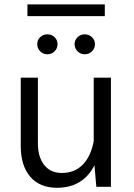

<svg xmlns="http://www.w3.org/2000/svg" viewBox="-20 -865 621 889"><path d="M465.3 -844.5H107V-790.3H465.3ZM152.4 -660.4Q152.4 -641.3 165.9 -627.5Q179.5 -613.7 199.3 -613.7Q219.4 -613.7 232.9 -627.5Q246.5 -641.3 246.5 -660.4Q246.5 -679.4 232.9 -692.7Q219.4 -706 199.3 -706Q179.5 -706 165.9 -692.7Q152.4 -679.4 152.4 -660.4ZM325.4 -660.4Q325.4 -641.3 339 -627.5Q352.5 -613.7 372.3 -613.7Q392.4 -613.7 406.1 -627.5Q419.7 -641.3 419.7 -660.4Q419.7 -679.4 406.1 -692.7Q392.4 -706 372.3 -706Q352.5 -706 339 -692.7Q325.4 -679.4 325.4 -660.4ZM493.6 -505.4H414V-139L426 0H493.6ZM76.1 -188.3Q76.1 -98.2 119.9 -46.8Q163.8 4.5 244.1 4.5Q328.2 4.5 379.9 -47.1Q431.6 -98.8 450 -200.9L414.3 -213.5Q401.3 -141.6 363.5 -102.9Q325.7 -64.2 266.6 -64.2Q214 -64.2 184.7 -101Q155.5 -137.9 155.5 -201.3V-505.4H76.1Z"/></svg>

Font: Estedad VF
Style: Regular
Weight: 100
Designer: Amin Abedi
Version: Version 7.3